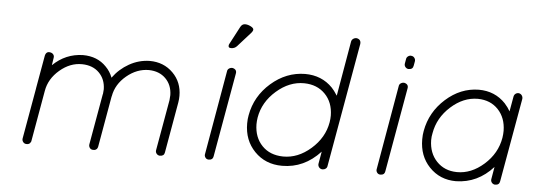

<svg xmlns="http://www.w3.org/2000/svg" viewBox="-48 -864 2856 1006"><g transform="rotate(5 1380.0 -360.5)"><path d="M141 -12Q140 -12 140 -11Q140 -10 139 -9Q139 -8 138 -8Q138 -7 136 -5L135 -4L133 -2Q132 -2 132 -1Q130 -1 129 0Q128 0 128 1H125L124 2H121H119H116H115Q105 1 99 -7.5Q93 -16 95 -26L142 -292V-293L173 -468Q179 -492 201 -487Q211 -485 216.5 -477.5Q222 -470 220 -460L214 -421Q281 -486 372 -488Q448 -488 495 -439Q519 -415 531 -383Q565 -430 615.5 -458.5Q666 -487 723 -488Q797 -488 846 -439Q894 -391 894 -319Q894 -302 891 -284L844 -17Q841 2 820 2H816Q806 0 800.5 -8Q795 -16 797 -26L844 -292Q846 -312 846 -319Q845 -372 811.5 -405.5Q778 -439 723 -440Q660 -440 606 -395Q552 -350 541 -287Q541 -286 540 -284L493 -17Q490 -1 475 2H471H470H467H465Q455 1 449.5 -7.5Q444 -16 446 -26L493 -292Q493 -294 494 -295Q496 -311 496 -319Q495 -372 461.5 -405.5Q428 -439 372 -440Q309 -441 254.5 -394.5Q200 -348 189 -284L142 -17Q142 -14 141 -13Z M1073 0Q1063 -1 1057.5 -9.5Q1052 -18 1054 -27L1131 -469Q1132 -479 1140.5 -484.5Q1149 -490 1159 -489Q1183 -483 1178 -460L1100 -19Q1097 0 1077 0ZM1142 -592Q1128 -592 1128 -601Q1127 -607 1130 -612L1179 -705Q1188 -723 1204 -723Q1218 -723 1233 -715.5Q1248 -708 1249 -700Q1250 -693 1241 -682L1172 -605Q1160 -592 1142 -592Z M1461 -1Q1373 -1 1316 -60Q1260 -118 1260 -206Q1260 -230 1264 -250Q1282 -351 1361.5 -420.5Q1441 -490 1540 -491Q1628 -491 1685 -432Q1697 -420 1715 -392L1765 -681Q1767 -691 1775.5 -696.5Q1784 -702 1794 -701Q1817 -696 1814 -672L1699 -21Q1698 -12 1691 -6.5Q1684 -1 1675 -1H1671Q1660 -3 1654.5 -11.5Q1649 -20 1651 -30L1662 -93Q1577 -1 1462 -1ZM1288 -246 1312 -242Q1309 -223 1309 -206Q1310 -137 1351.5 -94Q1393 -51 1462 -50Q1540 -49 1608 -108.5Q1676 -168 1690 -250Q1693 -268 1693 -286Q1692 -355 1650 -398Q1608 -441 1540 -442Q1462 -443 1394 -383.5Q1326 -324 1312 -242Z M1976 0Q1966 -1 1960.5 -9.5Q1955 -18 1957 -27L2034 -470Q2035 -480 2043.5 -485.5Q2052 -491 2062 -490Q2086 -484 2081 -461L2003 -19Q2000 0 1980 0ZM2103 -584Q2100 -564 2079 -564H2075Q2065 -566 2059.5 -574Q2054 -582 2056 -592L2060 -615Q2061 -624 2069.5 -630Q2078 -636 2087 -634Q2097 -633 2103 -624.5Q2109 -616 2107 -606Z M2376 0Q2291 0 2235 -59Q2181 -116 2181 -203Q2181 -228 2185 -248Q2203 -348 2280.5 -417.5Q2358 -487 2454 -488Q2539 -488 2595 -429Q2613 -409 2624 -389L2638 -468Q2640 -478 2647.5 -483.5Q2655 -489 2665 -488Q2675 -486 2680.5 -478Q2686 -470 2685 -460L2607 -20Q2604 0 2583 0H2579Q2569 -2 2563.5 -10Q2558 -18 2560 -28L2571 -92Q2490 -2 2376 0ZM2232 -240Q2228 -223 2228 -203Q2229 -135 2270 -92Q2311 -49 2376 -48Q2452 -47 2518.5 -106Q2585 -165 2599 -248Q2602 -267 2602 -285Q2601 -353 2560.5 -396Q2520 -439 2454 -440H2453Q2377 -440 2311.5 -381Q2246 -322 2232 -240Z"/></g></svg>

Font: Quicksand
Style: Italic
Weight: 400
Italic angle: -12°
Designer: Andrew Paglinawan
Foundry: Andrew Paglinawan
Version: 1.002